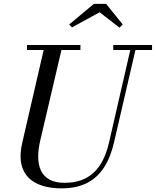

<svg xmlns="http://www.w3.org/2000/svg" viewBox="-20 -990 831 1024"><path d="M309 14.5Q227.5 14.5 173.8 -12.5Q120 -39.5 100 -93.8Q80 -148 99 -230L219 -750H314L194.5 -240Q183.5 -193 183.8 -152.2Q184 -111.5 198.2 -80.8Q212.5 -50 243.5 -32.5Q274.5 -15 324.5 -15Q387.5 -15 434.5 -38.2Q481.5 -61.5 513.2 -109.2Q545 -157 561.5 -230L681 -750H708.5L588 -230Q570 -151.5 534.8 -97Q499.5 -42.5 443.8 -14Q388 14.5 309 14.5ZM124 -723.5V-750H409V-723.5ZM584 -723.5V-750H791V-723.5ZM364 -844 349 -859.5 481 -969.5H546L634.5 -859.5L617.5 -842.5L511.5 -924.5Z"/></svg>

Font: Bodoni Moda 9pt
Style: Italic
Weight: 400
Italic angle: -13°
Designer: Owen Earl
Foundry: indestructible type
Version: Version 2.005